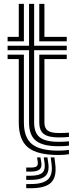

<svg xmlns="http://www.w3.org/2000/svg" viewBox="-20 -790 394 990"><path d="M282 -36Q200.5 -36 165.1 -64.5Q129.8 -93 129.8 -158.5V-531.2H19.2V-554.2H129.8V-770H156V-554.2H324.2V-531.2H156V-158.5Q156 -105 185.2 -81.9Q214.5 -58.8 282 -58.8Q296.8 -58.8 309.6 -59.4Q322.5 -60 335.5 -61.2V-39.2Q326 -37.5 313.2 -36.8Q300.5 -36 282 -36ZM282 9.2Q172 9.2 124.4 -29.8Q76.8 -68.8 76.8 -158.5V-485.5H19.2V-508.2H103.2V-158.5Q103.2 -80.8 144.8 -47Q186.2 -13.2 282 -13.2Q296.5 -13.2 309.2 -14.2Q322 -15.2 335.5 -17V5Q315.5 9.2 282 9.2ZM282 -81.5Q228.8 -81.5 205.6 -99.4Q182.5 -117.2 182.5 -158.5V-508.2H324.2V-485.5H209V-158.5Q209 -129.2 226 -116.8Q243 -104.2 282 -104.2Q298.8 -104.2 312 -104.5Q325.2 -104.8 335.5 -106V-84Q325.5 -82.8 312.2 -82.1Q299 -81.5 282 -81.5ZM19.2 -577V-600H76.8V-770H103.2V-577ZM182.5 -577V-770H209V-600H324.2V-577ZM241.5 21.5H260.5L264.8 55Q273.2 121.5 243.8 151Q214.2 180.5 138.8 180.5H115.2V159H138.8Q202.8 159 227.9 134.5Q253 110 245.8 55ZM171.2 21.5H188.5L192.8 46.5Q197.2 71.8 184.6 83.2Q172 94.8 138.8 94.8H115.2V74H138.8Q160.5 74 168.6 67.5Q176.8 61 174.8 46.5ZM205.5 21.5H224.5L228.8 50.8Q235.5 96.8 214.4 117.1Q193.2 137.5 138.8 137.5H115.2V116H138.8Q181.5 116 198.1 100.8Q214.8 85.5 209.8 50.8Z"/></svg>

Font: Big Shoulders Inline Text Thin ExtraBold
Style: Regular
Weight: 800
Version: Version 2.002